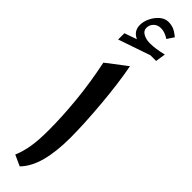

<svg xmlns="http://www.w3.org/2000/svg" viewBox="-378 -1034 1001 1001"><g transform="rotate(45 123.0 -533.0)"><path d="M137.7 -768.1Q147.5 -717.8 155.8 -654.5Q164.1 -591.3 169.9 -524.2Q175.8 -457 179 -394.5Q182.1 -332 182.1 -283.7Q182.1 -183.6 162.8 -110.1Q143.6 -36.6 100.6 7.8L40.5 -19.5Q58.1 -61.5 66.2 -110.1Q74.2 -158.7 74.2 -233.4Q74.2 -332 63 -447Q51.8 -562 26.4 -683.1ZM56.6 -969.7Q56.6 -948.7 77.4 -937.3Q98.1 -925.8 126.5 -925.8Q167 -925.8 223.1 -939.5L214.8 -883.8H172.9L-4.4 -822.8V-869.1L64 -893.1Q22 -911.6 22 -957Q22 -982.9 35.2 -1010Q48.3 -1037.1 69.8 -1055.4Q91.3 -1073.7 116.2 -1073.7Q137.7 -1073.7 155 -1066.9Q172.4 -1060.1 196.3 -1040L171.4 -1002.4Q140.1 -1022.9 112.8 -1022.9Q87.4 -1022.9 72 -1007.3Q56.6 -991.7 56.6 -969.7Z"/></g></svg>

Font: Pinar-DS3-FD SemiBold
Style: Regular
Weight: 600
Designer: Amin Abedi
Version: Version 3.000